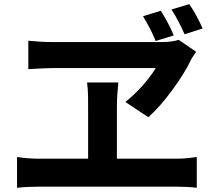

<svg xmlns="http://www.w3.org/2000/svg" viewBox="-20 -881 1040 918"><path d="M748.9 -829.7Q765.9 -802.6 782.8 -770.9Q799.6 -739.2 810.9 -711.7L724.5 -684.9Q712.1 -714.9 696.8 -744.7Q681.6 -774.4 663.8 -803.3ZM885 -861.2Q902.8 -835.6 919.7 -804.2Q936.6 -772.9 948.7 -744.8L862.4 -717.2Q848.9 -748.4 833.4 -777.9Q817.8 -807.5 799.8 -835.6ZM917.7 -633.5Q910.4 -621.8 903.4 -612Q896.5 -602.2 891.5 -591.9Q877.4 -561.1 854.5 -524.9Q831.7 -488.7 804 -450.9Q776.3 -413 747 -379.4Q717.7 -345.8 689.2 -320.6L579.6 -393.3Q611.9 -419.7 639.1 -447.4Q666.3 -475.1 688 -502.9Q709.8 -530.7 724.7 -555.6Q708.2 -555.6 670.7 -555.6Q633.1 -555.6 583.9 -555.6Q534.8 -555.6 481.2 -555.6Q427.6 -555.6 377.7 -555.6Q327.8 -555.6 289.9 -555.6Q252.1 -555.6 233.8 -555.6Q214.4 -555.6 186.1 -554.2Q157.7 -552.8 136.6 -551.6Q115.4 -550.3 115.4 -550.3V-686.3Q140.5 -683.8 170 -681.9Q199.4 -680 224.4 -680Q248.2 -680 289.4 -680Q330.7 -680 382.6 -680Q434.5 -680 489.6 -680Q544.7 -680 596.7 -680Q648.7 -680 690.6 -680Q732.6 -680 757 -680Q778.9 -680 798.7 -682.7Q818.5 -685.3 834.6 -690.5ZM538.9 -370.9Q538.9 -360.1 538.9 -336.4Q538.9 -312.7 538.9 -281.8Q538.9 -250.9 538.9 -217.8Q538.9 -184.8 538.9 -153.6Q538.9 -122.5 538.9 -98.4Q538.9 -74.2 538.9 -61.8H401.3Q401.3 -74.2 401.3 -98.4Q401.3 -122.5 401.3 -153.3Q401.3 -184 401.3 -217.1Q401.3 -250.1 401.3 -281Q401.3 -312 401.3 -336Q401.3 -360.1 401.3 -371.7Q401.3 -396.7 400.8 -426.5Q400.3 -456.2 396.2 -486.7H545.8Q542.5 -455.4 540.7 -426Q538.9 -396.6 538.9 -370.9ZM61.5 -130.2Q86.4 -126.6 112.6 -124.4Q138.9 -122.3 162.6 -122.3H825.6Q852.7 -122.3 876.9 -124.9Q901.1 -127.6 920.9 -130.2V16.8Q899.6 14 871.5 12.8Q843.3 11.5 825.6 11.5H162.6Q139.7 11.5 113.5 12.8Q87.4 14 61.5 16.8Z"/></svg>

Font: Noto Sans TC Thin
Style: Regular
Weight: 100
Designer: Ryoko NISHIZUKA 西塚涼子 (kana, bopomofo & ideographs); Paul D. Hunt (Latin, Greek & Cyrillic); Sandoll Communications 산돌커뮤니
Foundry: Adobe
Version: Version 2.004-H2;hotconv 1.0.118;makeotfexe 2.5.65603